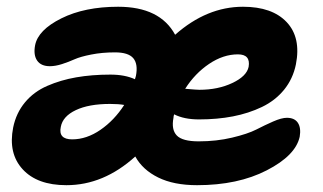

<svg xmlns="http://www.w3.org/2000/svg" viewBox="-20 -539 957 569"><path d="M176.8 9.8Q90.3 9.8 47.1 -37.4Q3.9 -84.5 19 -161.1Q27.8 -204.1 54 -235.6Q80.1 -267.1 119.9 -284.4Q159.7 -301.8 205.8 -309.8Q252 -317.9 307.1 -317.9Q350.1 -317.9 379.9 -304.2Q381.8 -310.1 382.8 -314Q389.6 -349.1 375 -366.5Q360.4 -383.8 320.8 -383.8Q282.7 -383.8 250.5 -377.4Q218.3 -371.1 200.9 -363.3Q183.6 -355.5 163.8 -349.1Q144 -342.8 127.9 -342.8Q101.6 -342.8 90.1 -359.4Q78.6 -376 84 -404.8Q92.8 -450.2 161.9 -484.6Q231 -519 330.1 -519Q454.1 -519 499 -436Q592.8 -519 700.2 -519Q786.6 -519 829.6 -473.4Q872.6 -427.7 856.9 -348.1Q848.1 -305.2 821.8 -272.9Q795.4 -240.7 756.1 -221.9Q716.8 -203.1 670.4 -194.1Q624 -185.1 569.8 -185.1Q525.4 -185.1 496.1 -200.2Q494.1 -194.3 494.1 -189.9Q487.3 -154.8 503.9 -137.5Q520.5 -120.1 568.8 -120.1Q621.6 -120.1 667.7 -131.1Q713.9 -142.1 739.3 -155Q764.6 -168 789.6 -179Q814.5 -189.9 830.1 -189.9Q853 -189.9 862.8 -175Q872.6 -160.2 868.2 -133.8Q856 -78.1 770.5 -34.2Q685.1 9.8 564 9.8Q495.1 9.8 449 -12.9Q402.8 -35.6 380.9 -75.2Q287.1 9.8 176.8 9.8ZM685.1 -377.9Q641.6 -377.9 599.6 -349.6Q557.6 -321.3 528.8 -275.9Q562.5 -272.9 570.8 -272.9Q626 -272.9 668.5 -293Q710.9 -313 716.8 -340.8Q723.1 -377.9 685.1 -377.9ZM160.2 -163.1Q152.3 -126 193.8 -126Q236.8 -126 277.8 -154.3Q318.8 -182.6 348.1 -228Q331.1 -231 306.2 -231Q243.2 -231 204.6 -212.6Q166 -194.3 160.2 -163.1Z"/></svg>

Font: Shantell Sans Normal
Style: Bold Italic
Weight: 700
Italic angle: -11.31°
Designer: Stephen Nixon, Anya Danilova, Shantell Martin
Foundry: Arrow Type
Version: Version 1.006;[559af2be0]